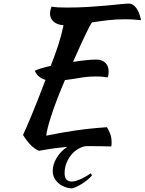

<svg xmlns="http://www.w3.org/2000/svg" viewBox="-20 -757 804 1067"><path d="M273 193Q273 155 296 118.5Q319 82 354 59Q320 62 283 67Q246 72 197 81Q151 63 108 -7Q125 -43 155.5 -116.5Q186 -190 233 -313Q188 -327 174 -363Q179 -368 203 -375.5Q227 -383 262 -391Q277 -430 287.5 -459Q298 -488 306 -513.5Q314 -539 320.5 -563.5Q327 -588 333 -617Q298 -619 278 -636.5Q258 -654 258 -682Q258 -690 260.5 -701Q263 -712 266 -720Q286 -717 304.5 -716Q323 -715 353 -715Q416 -715 471 -718.5Q526 -722 570.5 -726Q615 -730 647 -733.5Q679 -737 696 -737Q719 -737 737 -713Q755 -689 764 -645Q733 -648 713.5 -649Q694 -650 679 -650Q624 -650 578.5 -644.5Q533 -639 491 -633Q485 -624 477.5 -610Q470 -596 458 -571Q446 -546 428.5 -508Q411 -470 386 -413Q424 -419 457.5 -422.5Q491 -426 514 -426Q547 -426 565.5 -408Q584 -390 584 -358Q584 -350 582.5 -341.5Q581 -333 579 -327Q566 -329 550 -330.5Q534 -332 512 -332Q469 -332 425 -324.5Q381 -317 341 -312Q318 -259 299 -209.5Q280 -160 266.5 -119Q253 -78 245.5 -48Q238 -18 237 -3Q318 -20 400.5 -32Q483 -44 574 -50Q585 -33 592.5 -13Q600 7 600 30Q600 36 600 43Q600 50 598 57Q570 56 539 55.5Q508 55 458 55Q436 58 414.5 70.5Q393 83 376.5 103Q360 123 349.5 149Q339 175 339 205Q339 231 350 241.5Q361 252 378 252Q391 252 406 247Q421 242 435.5 235Q450 228 463 220Q476 212 485 206L491 218Q481 230 466 242.5Q451 255 434.5 265Q418 275 403 282Q388 289 378 290Q358 289 339 281.5Q320 274 305.5 261.5Q291 249 282 232Q273 215 273 193Z"/></svg>

Font: Sweet Mavka Script
Style: Regular
Weight: 500
Designer: Pablo Impallari/Anastassiya Vishnevskaya
Foundry: Pablo Impallari/ Anastassiya Vishnevskaya
Version: Version 2.0/www.impallari.com/   behance.net/sweetcherry